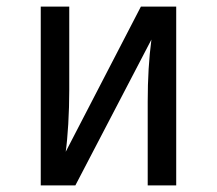

<svg xmlns="http://www.w3.org/2000/svg" viewBox="-20 -560 655 580"><path d="M512.3 -540V0H426.2V-252.8Q426.2 -356.4 437.4 -440.5L207.7 0H103.1V-540H189.2V-287.7Q189.2 -236.4 186.2 -185.1Q183.1 -133.8 178.5 -101.5L405.6 -540Z"/></svg>

Font: Fira Code
Style: Regular
Weight: 400
Designer: Carrois Corporate, Edenspiekermann AG, Nikita Prokopov
Foundry: Carrois Corporate, Edenspiekermann AG, Nikita Prokopov
Version: Version 5.002